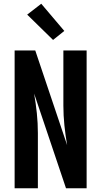

<svg xmlns="http://www.w3.org/2000/svg" viewBox="-20 -1004 540 1024"><path d="M58 0V-735H168L338 -230Q329 -282 323.5 -335Q318 -388 318 -441V-735H442V0H332L162 -505Q171 -453 176.5 -400Q182 -347 182 -294V0ZM263 -791 125 -926 200 -984 323 -839Z"/></svg>

Font: Iosevka SS18 Extrabold
Style: Regular
Weight: 800
Monospace: yes
Designer: Belleve Invis
Foundry: Belleve Invis
Version: Version 25.1.1; ttfautohint (v1.8.4)